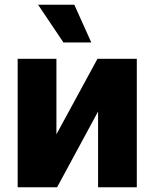

<svg xmlns="http://www.w3.org/2000/svg" viewBox="-20 -795 656 815"><path d="M55 -545.5H219.5V-224.8L393.8 -545.5H560.7V0H396.3V-321.7L222.3 0H55ZM141.7 -774.9H295.5L367.5 -614.7H249.3Z"/></svg>

Font: Inter P Extra Bold
Style: Regular
Weight: 800
Designer: Rasmus Andersson
Foundry: rsms
Version: Version 3.018;git-588b23468